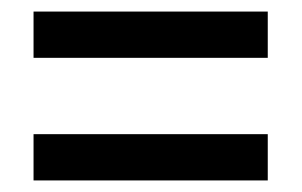

<svg xmlns="http://www.w3.org/2000/svg" viewBox="-20 -518 522 332"><path d="M38 -418H443V-498H38ZM38 -206H443V-286H38Z"/></svg>

Font: Noto Sans Thai Looped Condensed Medium
Style: Regular
Weight: 500
Width: 3
Designer: Sasikarn Vongin, Ben Mitchell
Foundry: The Fontpad Ltd
Version: Version 1.001